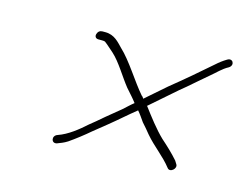

<svg xmlns="http://www.w3.org/2000/svg" viewBox="-58 -566 638 504"><g transform="rotate(15 260.5 -314.5)"><path d="M164 -442H172C176 -442 179 -442 182 -441C189 -436 202 -424 209 -418C231 -398 250 -364 270 -339C283 -324 290 -317 299 -305C290 -298 282 -290 273 -282L234 -250C219 -237 207 -227 198 -220C177 -201 152 -181 126 -172C110 -167 114 -146 129 -150C139 -154 146 -156 157 -163C173 -174 195 -191 210 -204L246 -233C272 -254 288 -269 313 -289C320 -281 326 -272 333 -262C341 -253 349 -244 356 -235C379 -208 406 -190 427 -163C435 -152 454 -168 446 -179L441 -187C427 -203 411 -218 394 -233C373 -253 351 -282 333 -306H332L387 -354C398 -364 409 -373 420 -382C440 -399 452 -410 470 -425C486 -438 497 -451 514 -460C528 -469 518 -487 504 -478C494 -472 486 -466 476 -457C443 -428 409 -399 373 -370L318 -322C316 -325 315 -327 312 -329C285 -360 257 -408 227 -436C215 -448 202 -465 177 -465H169C162 -465 157 -461 155 -454C153 -447 157 -442 164 -442Z"/></g></svg>

Font: Electronic
Style: ExLtIt
Weight: 200
Version: Version 1.011